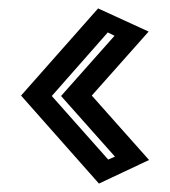

<svg xmlns="http://www.w3.org/2000/svg" viewBox="-20 -478 404 456"><path d="M30 -251 213 -458 333 -403 198 -251 334 -98 215 -42ZM237 -99 253 -106 125 -250 252 -393 236 -401 103 -250Z"/></svg>

Font: Blaka Hollow
Style: Regular
Weight: 400
Designer: Mohamed Gaber
Foundry: Kief Type Foundry
Version: Version 1.003; ttfautohint (v1.8.4.7-5d5b)